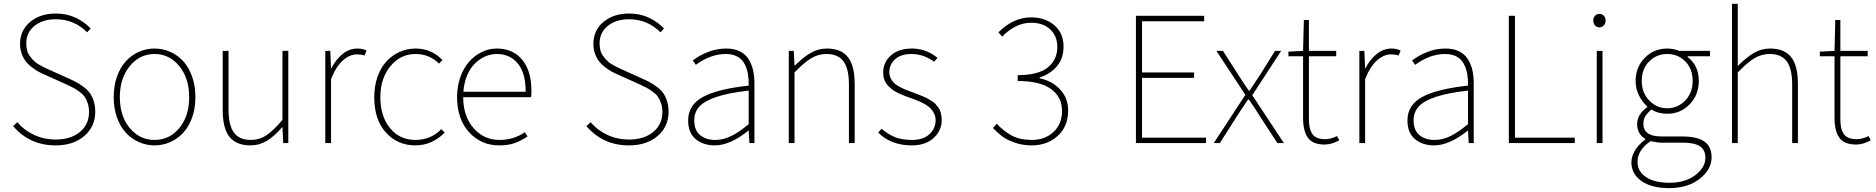

<svg xmlns="http://www.w3.org/2000/svg" viewBox="-20 -742 9732 996"><path d="M268.1 12.2Q133.8 12.2 47.9 -87.9L69.8 -107.9Q105.5 -65.9 157.2 -42Q209 -18.1 268.1 -18.1Q347.2 -18.1 394.5 -57.4Q441.9 -96.7 441.9 -160.2Q441.9 -185.5 435.1 -206.3Q428.2 -227.1 418.5 -240.7Q408.7 -254.4 390.6 -267.3Q372.6 -280.3 358.4 -287.6Q344.2 -294.9 319.8 -306.2L217.8 -352.1Q196.3 -361.3 180.9 -369.6Q165.5 -377.9 146 -392.6Q126.5 -407.2 114 -423.1Q101.6 -439 92.8 -462.6Q84 -486.3 84 -514.2Q84 -584.5 136.2 -628.2Q188.5 -671.9 270 -671.9Q326.2 -671.9 372.3 -650.1Q418.5 -628.4 450.2 -594.2L432.1 -574.2Q364.3 -642.1 270 -642.1Q201.2 -642.1 158.7 -607.7Q116.2 -573.2 116.2 -516.1Q116.2 -496.6 121.1 -479.5Q126 -462.4 136.2 -449.2Q146.5 -436 156 -426.3Q165.5 -416.5 181.4 -407.5Q197.3 -398.4 206.5 -393.8Q215.8 -389.2 231.9 -381.8L334 -335.9Q360.4 -324.2 378.2 -314.5Q396 -304.7 415.8 -289.6Q435.5 -274.4 447.3 -257.6Q459 -240.7 466.6 -216.3Q474.1 -191.9 474.1 -162.1Q474.1 -85.9 417.7 -36.9Q361.3 12.2 268.1 12.2Z M569.8 -237.8Q569.8 -296.4 586.9 -344.7Q604 -393.1 633.1 -424.6Q662.1 -456.1 700.4 -473.1Q738.8 -490.2 781.7 -490.2Q824.7 -490.2 863 -473.1Q901.4 -456.1 930.4 -424.6Q959.5 -393.1 976.6 -344.7Q993.7 -296.4 993.7 -237.8Q993.7 -180.2 976.6 -132.3Q959.5 -84.5 930.4 -53.2Q901.4 -22 863 -4.9Q824.7 12.2 781.7 12.2Q738.8 12.2 700.4 -4.9Q662.1 -22 633.1 -53.2Q604 -84.5 586.9 -132.3Q569.8 -180.2 569.8 -237.8ZM961.4 -237.8Q961.4 -335.9 910.2 -398.9Q858.9 -461.9 781.7 -461.9Q704.6 -461.9 653.1 -398.9Q601.6 -335.9 601.6 -237.8Q601.6 -140.1 652.8 -78.1Q704.1 -16.1 781.7 -16.1Q859.4 -16.1 910.4 -78.1Q961.4 -140.1 961.4 -237.8Z M1279.3 12.2Q1205.6 12.2 1170.4 -32.2Q1135.3 -76.7 1135.3 -169.9V-478H1165.5V-173.8Q1165.5 -93.3 1193.1 -54.7Q1220.7 -16.1 1281.2 -16.1Q1325.2 -16.1 1361.8 -40.3Q1398.4 -64.5 1445.3 -120.1V-478H1475.6V0H1449.2L1445.3 -82H1443.4Q1404.3 -36.1 1365 -12Q1325.7 12.2 1279.3 12.2Z M1667.5 0V-478H1693.4L1697.3 -388.2H1699.2Q1723.1 -434.6 1757.8 -462.4Q1792.5 -490.2 1835.4 -490.2Q1860.4 -490.2 1881.3 -480L1871.1 -454.1Q1852.5 -460 1831.1 -460Q1794.9 -460 1759.5 -429.2Q1724.1 -398.4 1697.3 -332V0Z M2135.3 12.2Q2041.5 12.2 1981.4 -54.9Q1921.4 -122.1 1921.4 -237.8Q1921.4 -296.4 1938.7 -344.7Q1956.1 -393.1 1985.6 -424.6Q2015.1 -456.1 2053.7 -473.1Q2092.3 -490.2 2135.3 -490.2Q2218.8 -490.2 2275.4 -430.2L2257.3 -412.1Q2207.5 -461.9 2135.3 -461.9Q2057.6 -461.9 2005.4 -398.7Q1953.1 -335.4 1953.1 -237.8Q1953.1 -138.7 2003.2 -77.4Q2053.2 -16.1 2135.3 -16.1Q2214.8 -16.1 2269 -71.8L2287.1 -54.2Q2220.7 12.2 2135.3 12.2Z M2556.6 -461.9Q2526.4 -461.9 2497.6 -449.5Q2468.8 -437 2444.3 -413.3Q2419.9 -389.6 2403.6 -351.6Q2387.2 -313.5 2383.8 -266.1H2707Q2707 -362.3 2666.5 -412.1Q2626 -461.9 2556.6 -461.9ZM2568.8 12.2Q2476.1 12.2 2413.6 -55.9Q2351.1 -124 2351.1 -237.8Q2351.1 -294.4 2368.2 -342.5Q2385.3 -390.6 2414.1 -422.6Q2442.9 -454.6 2479.7 -472.4Q2516.6 -490.2 2556.6 -490.2Q2640.1 -490.2 2688.5 -432.6Q2736.8 -375 2736.8 -270Q2736.8 -250 2734.9 -237.8H2382.8Q2383.3 -138.2 2436.8 -77.1Q2490.2 -16.1 2570.8 -16.1Q2645.5 -16.1 2702.6 -56.2L2716.8 -34.2Q2683.1 -11.7 2650.1 0.2Q2617.2 12.2 2568.8 12.2Z M3242.2 12.2Q3107.9 12.2 3022 -87.9L3043.9 -107.9Q3079.6 -65.9 3131.3 -42Q3183.1 -18.1 3242.2 -18.1Q3321.3 -18.1 3368.7 -57.4Q3416 -96.7 3416 -160.2Q3416 -185.5 3409.2 -206.3Q3402.3 -227.1 3392.6 -240.7Q3382.8 -254.4 3364.7 -267.3Q3346.7 -280.3 3332.5 -287.6Q3318.4 -294.9 3293.9 -306.2L3191.9 -352.1Q3170.4 -361.3 3155 -369.6Q3139.6 -377.9 3120.1 -392.6Q3100.6 -407.2 3088.1 -423.1Q3075.7 -439 3066.9 -462.6Q3058.1 -486.3 3058.1 -514.2Q3058.1 -584.5 3110.4 -628.2Q3162.6 -671.9 3244.1 -671.9Q3300.3 -671.9 3346.4 -650.1Q3392.6 -628.4 3424.3 -594.2L3406.2 -574.2Q3338.4 -642.1 3244.1 -642.1Q3175.3 -642.1 3132.8 -607.7Q3090.3 -573.2 3090.3 -516.1Q3090.3 -496.6 3095.2 -479.5Q3100.1 -462.4 3110.4 -449.2Q3120.6 -436 3130.1 -426.3Q3139.6 -416.5 3155.5 -407.5Q3171.4 -398.4 3180.7 -393.8Q3189.9 -389.2 3206.1 -381.8L3308.1 -335.9Q3334.5 -324.2 3352.3 -314.5Q3370.1 -304.7 3389.9 -289.6Q3409.7 -274.4 3421.4 -257.6Q3433.1 -240.7 3440.7 -216.3Q3448.2 -191.9 3448.2 -162.1Q3448.2 -85.9 3391.8 -36.9Q3335.4 12.2 3242.2 12.2Z M3688 12.2Q3627.9 12.2 3588.9 -20.3Q3549.8 -52.7 3549.8 -117.2Q3549.8 -196.3 3624.5 -238Q3699.2 -279.8 3863.8 -297.9Q3864.7 -330.1 3860.1 -356.9Q3855.5 -383.8 3843.3 -408.7Q3831.1 -433.6 3806.2 -447.8Q3781.2 -461.9 3745.6 -461.9Q3666 -461.9 3589.8 -405.8L3573.7 -428.2Q3603 -451.7 3649.2 -470.9Q3695.3 -490.2 3747.6 -490.2Q3788.1 -490.2 3817.4 -475.8Q3846.7 -461.4 3862.8 -435.8Q3878.9 -410.2 3886.2 -379.2Q3893.6 -348.1 3893.6 -310.1V0H3867.7L3863.8 -64H3861.8Q3767.1 12.2 3688 12.2ZM3689.9 -16.1Q3731.9 -16.1 3772.9 -36.1Q3814 -56.2 3863.8 -98.1V-272Q3759.8 -260.3 3697.3 -239.5Q3634.8 -218.8 3608.2 -189.5Q3581.5 -160.2 3581.5 -118.2Q3581.5 -65.9 3611.8 -41Q3642.1 -16.1 3689.9 -16.1Z M4071.8 0V-478H4097.7L4101.6 -401.9H4103.5Q4146.5 -444.8 4185.3 -467.5Q4224.1 -490.2 4269.5 -490.2Q4343.3 -490.2 4378.4 -445.8Q4413.6 -401.4 4413.6 -308.1V0H4383.8V-304.2Q4383.8 -384.8 4356 -423.3Q4328.1 -461.9 4267.6 -461.9Q4224.6 -461.9 4187.7 -439.7Q4150.9 -417.5 4101.6 -366.2V0Z M4709.5 12.2Q4602.1 12.2 4535.6 -54.2L4553.2 -74.2Q4586.9 -45.4 4622.6 -30.8Q4658.2 -16.1 4711.4 -16.1Q4769 -16.1 4801.3 -45.7Q4833.5 -75.2 4833.5 -118.2Q4833.5 -136.7 4825.9 -152.6Q4818.4 -168.5 4807.6 -179.4Q4796.9 -190.4 4779.5 -200.4Q4762.2 -210.4 4747.8 -216.6Q4733.4 -222.7 4713.4 -230Q4689.5 -238.3 4675.8 -243.7Q4662.1 -249 4641.6 -258.3Q4621.1 -267.6 4609.1 -277.1Q4597.2 -286.6 4585 -299.8Q4572.8 -313 4567.1 -329.6Q4561.5 -346.2 4561.5 -366.2Q4561.5 -418.5 4601.3 -454.3Q4641.1 -490.2 4711.4 -490.2Q4783.7 -490.2 4843.3 -441.9L4825.7 -421.9Q4769.5 -461.9 4709.5 -461.9Q4652.8 -461.9 4623 -434.3Q4593.3 -406.7 4593.3 -368.2Q4593.3 -351.6 4599.9 -337.4Q4606.4 -323.2 4615.5 -313.7Q4624.5 -304.2 4641.4 -294.7Q4658.2 -285.2 4670.9 -279.8Q4683.6 -274.4 4705.6 -266.1Q4710 -264.6 4728 -257.8Q4746.1 -251 4751.7 -248.8Q4757.3 -246.6 4773.2 -239.7Q4789.1 -232.9 4794.9 -229.2Q4800.8 -225.6 4813.5 -217.8Q4826.2 -210 4831.3 -203.9Q4836.4 -197.8 4844.7 -188Q4853 -178.2 4856.4 -168.5Q4859.9 -158.7 4862.5 -146.2Q4865.2 -133.8 4865.2 -120.1Q4865.2 -64.9 4823.5 -26.4Q4781.7 12.2 4709.5 12.2Z M5331.1 12.2Q5283.2 12.2 5242.2 -2.7Q5201.2 -17.6 5178.2 -35.2Q5155.3 -52.7 5130.9 -78.1L5150.9 -100.1Q5185.5 -62 5228 -39.1Q5270.5 -16.1 5333 -16.1Q5400.9 -16.1 5445.1 -57.6Q5489.3 -99.1 5489.3 -166Q5489.3 -238.3 5432.6 -280Q5376 -321.8 5259.3 -321.8V-352.1Q5366.2 -352.1 5415.5 -392.3Q5464.8 -432.6 5464.8 -498Q5464.8 -555.2 5427.7 -589.6Q5390.6 -624 5329.1 -624Q5286.1 -624 5247.3 -604Q5208.5 -584 5179.2 -551.8L5159.2 -574.2Q5236.8 -651.9 5329.1 -651.9Q5401.9 -651.9 5449.5 -611.1Q5497.1 -570.3 5497.1 -500Q5497.1 -439 5463.1 -398.7Q5429.2 -358.4 5373 -339.8V-335.9Q5436.5 -323.2 5478.8 -278.6Q5521 -233.9 5521 -168Q5521 -86.9 5467.3 -37.4Q5413.6 12.2 5331.1 12.2Z M5872.6 0V-660.2H6226.6V-631.8H5904.3V-366.2H6174.3V-337.9H5904.3V-27.8H6236.3V0Z M6276.4 0 6440.4 -250 6290 -478H6324.2L6406.2 -350.1Q6429.2 -313 6458 -272H6462.4Q6471.7 -285.2 6488.5 -311.3Q6505.4 -337.4 6514.2 -350.1L6594.2 -478H6626L6476.1 -248L6640.1 0H6606.4L6516.1 -138.2Q6488.8 -183.6 6458 -226.1H6454.1Q6442.4 -210 6422.4 -178.7Q6402.3 -147.5 6396 -138.2L6308.1 0Z M6851.6 7.8Q6789.6 7.8 6764.6 -27.6Q6739.7 -63 6739.7 -129.9V-450.2H6663.6V-474.1L6739.7 -478L6743.7 -638.2H6770V-478H6911.6V-450.2H6770V-126Q6770 -100.6 6773.4 -82.8Q6776.9 -64.9 6785.6 -50Q6794.4 -35.2 6811.5 -27.6Q6828.6 -20 6854 -20Q6884.3 -20 6916 -36.1L6927.7 -14.2Q6887.7 7.8 6851.6 7.8Z M7031.7 0V-478H7057.6L7061.5 -388.2H7063.5Q7087.4 -434.6 7122.1 -462.4Q7156.7 -490.2 7199.7 -490.2Q7224.6 -490.2 7245.6 -480L7235.4 -454.1Q7216.8 -460 7195.3 -460Q7159.2 -460 7123.8 -429.2Q7088.4 -398.4 7061.5 -332V0Z M7419.4 12.2Q7359.4 12.2 7320.3 -20.3Q7281.2 -52.7 7281.2 -117.2Q7281.2 -196.3 7356 -238Q7430.7 -279.8 7595.2 -297.9Q7596.2 -330.1 7591.6 -356.9Q7586.9 -383.8 7574.7 -408.7Q7562.5 -433.6 7537.6 -447.8Q7512.7 -461.9 7477.1 -461.9Q7397.5 -461.9 7321.3 -405.8L7305.2 -428.2Q7334.5 -451.7 7380.6 -470.9Q7426.8 -490.2 7479 -490.2Q7519.5 -490.2 7548.8 -475.8Q7578.1 -461.4 7594.2 -435.8Q7610.4 -410.2 7617.7 -379.2Q7625 -348.1 7625 -310.1V0H7599.1L7595.2 -64H7593.3Q7498.5 12.2 7419.4 12.2ZM7421.4 -16.1Q7463.4 -16.1 7504.4 -36.1Q7545.4 -56.2 7595.2 -98.1V-272Q7491.2 -260.3 7428.7 -239.5Q7366.2 -218.8 7339.6 -189.5Q7313 -160.2 7313 -118.2Q7313 -65.9 7343.3 -41Q7373.5 -16.1 7421.4 -16.1Z M7807.1 0V-660.2H7838.9V-27.8H8148.9V0Z M8263.2 0V-478H8293V0ZM8245.1 -636.2Q8245.1 -650.9 8254.2 -660.4Q8263.2 -669.9 8276.9 -669.9Q8290.5 -669.9 8299.8 -660.4Q8309.1 -650.9 8309.1 -636.2Q8309.1 -620.1 8299.8 -610.1Q8290.5 -600.1 8276.9 -600.1Q8263.2 -600.1 8254.2 -610.1Q8245.1 -620.1 8245.1 -636.2Z M8638.7 233.9Q8547.9 233.9 8495.4 197.3Q8442.9 160.6 8442.9 100.1Q8442.9 68.8 8462.2 37.6Q8481.4 6.3 8514.6 -18.1V-22Q8472.7 -46.9 8472.7 -98.1Q8472.7 -148.9 8524.9 -186V-189.9Q8500 -211.9 8482.4 -246.6Q8464.8 -281.2 8464.8 -321.8Q8464.8 -393.6 8512.2 -441.9Q8559.6 -490.2 8628.9 -490.2Q8661.1 -490.2 8690.4 -478H8850.6V-450.2H8734.9V-445.8Q8792.5 -402.8 8792.5 -321.8Q8792.5 -250 8745.1 -200.9Q8697.8 -151.9 8628.9 -151.9Q8581.1 -151.9 8546.9 -173.8Q8527.3 -157.7 8516.1 -140.6Q8504.9 -123.5 8504.9 -100.1Q8504.9 -34.2 8598.6 -34.2H8704.6Q8784.2 -34.2 8821.5 -7.8Q8858.9 18.6 8858.9 74.2Q8858.9 137.2 8797.1 185.5Q8735.4 233.9 8638.7 233.9ZM8760.7 -321.8Q8760.7 -384.8 8722.7 -423.3Q8684.6 -461.9 8628.9 -461.9Q8573.2 -461.9 8534.9 -423.3Q8496.6 -384.8 8496.6 -321.8Q8496.6 -260.3 8535.9 -220.2Q8575.2 -180.2 8628.9 -180.2Q8682.6 -180.2 8721.7 -220.2Q8760.7 -260.3 8760.7 -321.8ZM8640.6 206.1Q8722.2 206.1 8774.4 166.5Q8826.7 127 8826.7 76.2Q8826.7 35.2 8797.9 16.6Q8769 -2 8710.4 -2H8600.6Q8577.1 -2 8542.5 -9.8Q8474.6 36.1 8474.6 98.1Q8474.6 147 8518.6 176.5Q8562.5 206.1 8640.6 206.1Z M8964.8 0V-722.2H8994.6V-399.9Q9039.1 -444.3 9077.9 -467.3Q9116.7 -490.2 9162.6 -490.2Q9236.3 -490.2 9271.5 -445.8Q9306.6 -401.4 9306.6 -308.1V0H9276.9V-304.2Q9276.9 -384.8 9249 -423.3Q9221.2 -461.9 9160.6 -461.9Q9117.7 -461.9 9080.8 -439.7Q9043.9 -417.5 8994.6 -366.2V0Z M9608.4 7.8Q9546.4 7.8 9521.5 -27.6Q9496.6 -63 9496.6 -129.9V-450.2H9420.4V-474.1L9496.6 -478L9500.5 -638.2H9526.9V-478H9668.5V-450.2H9526.9V-126Q9526.9 -100.6 9530.3 -82.8Q9533.7 -64.9 9542.5 -50Q9551.3 -35.2 9568.4 -27.6Q9585.4 -20 9610.8 -20Q9641.1 -20 9672.9 -36.1L9684.6 -14.2Q9644.5 7.8 9608.4 7.8Z"/></svg>

Font: Source Sans 3 ExtraLight
Style: Regular
Weight: 200
Designer: Paul D. Hunt
Foundry: Adobe
Version: Version 3.052;hotconv 1.1.0;makeotfexe 2.6.0